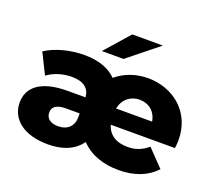

<svg xmlns="http://www.w3.org/2000/svg" viewBox="-127 -931 1252 1114"><g transform="rotate(20 499.5 -374.5)"><path d="M380 -200C380 -145 346 -110 286 -110C239 -110 212 -132 212 -168C212 -200 233 -223 296 -223H380ZM569 -322C580 -383 627 -417 681 -417C736 -417 781 -383 791 -322ZM266 9C346 9 421 -12 470 -79C529 -17 612 9 703 9C800 9 878 -21 931 -79L832 -182C794 -150 756 -135 706 -135C635 -135 588 -167 572 -223H968C970 -237 972 -254 972 -273C972 -447 839 -551 684 -551C608 -551 539 -525 489 -482C444 -528 376 -551 291 -551C205 -551 115 -528 53 -487L116 -360C154 -389 210 -407 266 -407C340 -407 376 -375 380 -322H270C103 -322 31 -257 31 -164C31 -61 119 9 266 9ZM699 -758H510L377 -607H511Z"/></g></svg>

Font: Montserrat-Alt1 ExtBd
Style: Regular
Weight: 800
Designer: Differentunic
Foundry: Differentunic
Version: Version 7.222